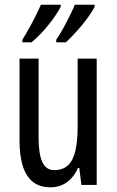

<svg xmlns="http://www.w3.org/2000/svg" viewBox="-20 -786 496 816"><path d="M391 -537V0H326L317 -72H311Q300 -46 282.5 -27.5Q265 -9 243 0.5Q221 10 195 10Q147 10 118 -14.5Q89 -39 76 -83Q63 -127 63 -187V-537H144V-202Q144 -131 160 -97Q176 -63 210 -63Q247 -63 269 -83.5Q291 -104 300.5 -145.5Q310 -187 310 -251V-537ZM382 -757Q374 -741 359.5 -720Q345 -699 327 -677.5Q309 -656 291.5 -637.5Q274 -619 260 -606H219V-617Q234 -639 250 -668Q266 -697 279 -724Q292 -751 298 -766H382ZM238 -757Q229 -740 215.5 -720Q202 -700 185.5 -679.5Q169 -659 150.5 -640Q132 -621 114 -606H75V-617Q90 -641 105.5 -669Q121 -697 134 -723.5Q147 -750 154 -766H238Z"/></svg>

Font: Noto Sans Devanagari ExtraCondensed
Style: Regular
Weight: 400
Width: 2
Designer: Jelle Bosma - Monotype Design Team
Foundry: Monotype Imaging Inc.
Version: Version 2.006